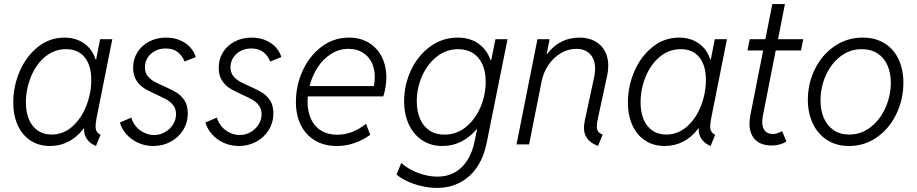

<svg xmlns="http://www.w3.org/2000/svg" viewBox="-20 -707 4489 940"><path d="M44.9 -205.1Q44.9 -285.6 76.9 -358.9Q108.9 -432.1 166 -477.5Q223.1 -522.9 295.4 -522.9Q352.1 -522.9 392.6 -493.9Q433.1 -464.8 447.8 -416H450.7L470.2 -515.1H529.8L453.1 -130.9Q447.8 -102.1 447.8 -89.4Q447.8 -73.7 453.4 -63.5Q459 -53.2 472.2 -47.4L449.7 7.8Q420.4 -4.4 405.3 -26.6Q390.1 -48.8 391.6 -78.1H389.6Q357.4 -35.2 315.4 -13.7Q273.4 7.8 225.1 7.8Q170.4 7.8 129.6 -18.8Q88.9 -45.4 66.9 -93.8Q44.9 -142.1 44.9 -205.1ZM426.8 -315.4Q426.8 -387.2 394.3 -426.8Q361.8 -466.3 303.7 -466.3Q245.6 -466.3 200.9 -429Q156.2 -391.6 131.6 -331.3Q106.9 -271 106.9 -205.6Q106.9 -157.7 121.8 -122.3Q136.7 -86.9 165 -67.6Q193.4 -48.3 232.4 -48.3Q290 -48.3 334.2 -87.6Q378.4 -127 402.6 -189Q426.8 -251 426.8 -315.4Z M566.9 -107.4 623 -131.3Q628.9 -107.9 645.5 -88.4Q662.1 -68.8 685.5 -57.4Q709 -45.9 734.4 -45.9Q762.7 -45.9 787.4 -59.8Q812 -73.7 826.9 -97.2Q841.8 -120.6 841.8 -147.9Q841.8 -172.9 829.3 -189.9Q816.9 -207 798.1 -218Q779.3 -229 747.6 -243.2Q709.5 -260.3 686.8 -274.2Q664.1 -288.1 647.9 -312.7Q631.8 -337.4 631.8 -375Q631.8 -418 653.1 -451.7Q674.3 -485.4 711.2 -504.2Q748 -522.9 793 -522.9Q832 -522.9 862.5 -509.5Q893.1 -496.1 912.1 -474.4Q931.2 -452.6 938.5 -427.7L883.8 -405.8Q873.5 -433.1 850.8 -451.4Q828.1 -469.7 791 -469.7Q761.7 -469.7 738.5 -457.3Q715.3 -444.8 702.4 -423.8Q689.5 -402.8 689.5 -377.9Q689.5 -353 701.9 -336.4Q714.4 -319.8 732.9 -309.1Q751.5 -298.3 783.2 -284.7Q820.8 -268.1 844 -253.9Q867.2 -239.7 883.3 -215.1Q899.4 -190.4 899.4 -152.3Q899.4 -107.4 877 -70.8Q854.5 -34.2 815.7 -13.2Q776.9 7.8 730.5 7.8Q689.9 7.8 655.8 -8.1Q621.6 -23.9 598.4 -50.3Q575.2 -76.7 566.9 -107.4Z M985.8 -107.4 1042 -131.3Q1047.9 -107.9 1064.5 -88.4Q1081.1 -68.8 1104.5 -57.4Q1127.9 -45.9 1153.3 -45.9Q1181.6 -45.9 1206.3 -59.8Q1231 -73.7 1245.8 -97.2Q1260.7 -120.6 1260.7 -147.9Q1260.7 -172.9 1248.3 -189.9Q1235.8 -207 1217 -218Q1198.2 -229 1166.5 -243.2Q1128.4 -260.3 1105.7 -274.2Q1083 -288.1 1066.9 -312.7Q1050.8 -337.4 1050.8 -375Q1050.8 -418 1072 -451.7Q1093.3 -485.4 1130.1 -504.2Q1167 -522.9 1211.9 -522.9Q1251 -522.9 1281.5 -509.5Q1312 -496.1 1331.1 -474.4Q1350.1 -452.6 1357.4 -427.7L1302.7 -405.8Q1292.5 -433.1 1269.8 -451.4Q1247.1 -469.7 1210 -469.7Q1180.7 -469.7 1157.5 -457.3Q1134.3 -444.8 1121.3 -423.8Q1108.4 -402.8 1108.4 -377.9Q1108.4 -353 1120.8 -336.4Q1133.3 -319.8 1151.9 -309.1Q1170.4 -298.3 1202.1 -284.7Q1239.7 -268.1 1262.9 -253.9Q1286.1 -239.7 1302.2 -215.1Q1318.4 -190.4 1318.4 -152.3Q1318.4 -107.4 1295.9 -70.8Q1273.4 -34.2 1234.6 -13.2Q1195.8 7.8 1149.4 7.8Q1108.9 7.8 1074.7 -8.1Q1040.5 -23.9 1017.3 -50.3Q994.1 -76.7 985.8 -107.4Z M1428.7 -208Q1428.7 -288.6 1461.9 -361.1Q1495.1 -433.6 1554.4 -478.3Q1613.8 -522.9 1688.5 -522.9Q1745.1 -522.9 1786.6 -497.1Q1828.1 -471.2 1849.9 -427Q1871.6 -382.8 1871.6 -329.1Q1871.6 -305.7 1866.9 -278.1Q1862.3 -250.5 1856.4 -234.9H1486.8Q1485.8 -218.3 1485.8 -209.5Q1485.8 -160.6 1502.7 -124Q1519.5 -87.4 1552.2 -67.4Q1585 -47.4 1630.9 -47.4Q1706.1 -47.4 1772 -101.1L1792.5 -46.9Q1758.3 -22 1716.6 -7.1Q1674.8 7.8 1628.4 7.8Q1568.4 7.8 1523.2 -18.6Q1478 -44.9 1453.4 -93.5Q1428.7 -142.1 1428.7 -208ZM1810.5 -285.6Q1814.9 -309.1 1814.9 -330.1Q1814.9 -370.6 1799.3 -401.9Q1783.7 -433.1 1754.6 -450.4Q1725.6 -467.8 1686.5 -467.8Q1640.1 -467.8 1601.1 -443.1Q1562 -418.5 1535.2 -377.2Q1508.3 -335.9 1495.6 -285.6Z M1921.4 147.5 1944.8 90.3Q1962.4 107.9 1991.5 123.5Q2020.5 139.2 2054.7 148.4Q2088.9 157.7 2121.6 157.7Q2192.4 157.7 2239 113Q2285.6 68.4 2302.2 -9.3L2315.9 -74.2H2313.5Q2280.8 -35.6 2238.3 -13.9Q2195.8 7.8 2146 7.8Q2089.8 7.8 2047.4 -20Q2004.9 -47.9 1981.7 -97.7Q1958.5 -147.5 1958.5 -211.9Q1958.5 -291.5 1992.2 -363.3Q2025.9 -435.1 2085.9 -479Q2146 -522.9 2220.7 -522.9Q2279.3 -522.9 2320.8 -494.6Q2362.3 -466.3 2381.8 -412.6H2384.8L2405.8 -515.1H2464.8L2362.3 -5.4Q2348.6 62 2315.4 111.1Q2282.2 160.2 2232.2 186.5Q2182.1 212.9 2119.1 212.9Q2081.5 212.9 2043 203.9Q2004.4 194.8 1972.4 179.7Q1940.4 164.6 1921.4 147.5ZM2357.9 -306.6Q2357.9 -358.4 2340.8 -394.3Q2323.7 -430.2 2293.5 -448.2Q2263.2 -466.3 2223.1 -466.3Q2164.6 -466.3 2118.2 -429.4Q2071.8 -392.6 2046.1 -333.7Q2020.5 -274.9 2020.5 -211.4Q2020.5 -163.1 2036.1 -126Q2051.8 -88.9 2082.3 -68.4Q2112.8 -47.9 2155.8 -47.9Q2215.3 -47.9 2261.5 -85.7Q2307.6 -123.5 2332.8 -183.3Q2357.9 -243.2 2357.9 -306.6Z M2838.9 -81.1Q2838.9 -96.2 2844.2 -122.1L2889.2 -330.6Q2893.6 -352.1 2893.6 -370.6Q2893.6 -416 2869.1 -441.9Q2844.7 -467.8 2801.8 -467.8Q2761.2 -467.8 2725.6 -446.5Q2689.9 -425.3 2665.3 -389.2Q2640.6 -353 2631.8 -309.1L2570.3 0H2508.8L2611.3 -515.1H2670.9L2656.2 -441.9H2657.7Q2719.7 -522.9 2816.9 -522.9Q2859.9 -522.9 2891.8 -505.9Q2923.8 -488.8 2940.9 -457.8Q2958 -426.8 2958 -385.3Q2958 -362.3 2953.1 -339.4L2906.2 -122.6Q2901.9 -103 2901.9 -88.9Q2901.9 -73.2 2908.4 -63.7Q2915 -54.2 2930.7 -48.3L2907.7 7.8Q2870.1 -7.3 2854.5 -29.5Q2838.9 -51.8 2838.9 -81.1Z M3054.2 -205.1Q3054.2 -285.6 3086.2 -358.9Q3118.2 -432.1 3175.3 -477.5Q3232.4 -522.9 3304.7 -522.9Q3361.3 -522.9 3401.9 -493.9Q3442.4 -464.8 3457 -416H3460L3479.5 -515.1H3539.1L3462.4 -130.9Q3457 -102.1 3457 -89.4Q3457 -73.7 3462.6 -63.5Q3468.3 -53.2 3481.4 -47.4L3459 7.8Q3429.7 -4.4 3414.6 -26.6Q3399.4 -48.8 3400.9 -78.1H3398.9Q3366.7 -35.2 3324.7 -13.7Q3282.7 7.8 3234.4 7.8Q3179.7 7.8 3138.9 -18.8Q3098.1 -45.4 3076.2 -93.8Q3054.2 -142.1 3054.2 -205.1ZM3436 -315.4Q3436 -387.2 3403.6 -426.8Q3371.1 -466.3 3313 -466.3Q3254.9 -466.3 3210.2 -429Q3165.5 -391.6 3140.9 -331.3Q3116.2 -271 3116.2 -205.6Q3116.2 -157.7 3131.1 -122.3Q3146 -86.9 3174.3 -67.6Q3202.6 -48.3 3241.7 -48.3Q3299.3 -48.3 3343.5 -87.6Q3387.7 -127 3411.9 -189Q3436 -251 3436 -315.4Z M3649.4 -101.6Q3649.4 -121.6 3653.8 -144L3716.3 -460H3639.6L3650.4 -515.1H3727.1L3761.2 -687H3822.8L3789.1 -515.1H3912.6L3901.4 -460H3777.8L3715.3 -142.1Q3711.9 -125.5 3711.9 -109.9Q3711.9 -81.5 3725.3 -66.2Q3738.8 -50.8 3764.6 -50.8Q3775.4 -50.8 3787.6 -55.2Q3799.8 -59.6 3809.1 -65.4L3830.1 -14.2Q3815.9 -4.9 3797.6 0.2Q3779.3 5.4 3759.3 5.4Q3705.6 5.4 3677.5 -22.9Q3649.4 -51.3 3649.4 -101.6Z M3935.1 -218.3Q3935.1 -298.3 3969.5 -368.4Q4003.9 -438.5 4065.4 -480.7Q4127 -522.9 4203.6 -522.9Q4266.1 -522.9 4311.3 -494.6Q4356.4 -466.3 4379.6 -416Q4402.8 -365.7 4402.8 -301.8Q4402.8 -221.2 4368.9 -149.9Q4335 -78.6 4273.9 -35.4Q4212.9 7.8 4136.7 7.8Q4074.7 7.8 4029.1 -21.7Q3983.4 -51.3 3959.2 -102.5Q3935.1 -153.8 3935.1 -218.3ZM4341.3 -301.8Q4341.3 -350.1 4324.7 -387.5Q4308.1 -424.8 4276.1 -445.6Q4244.1 -466.3 4199.7 -466.3Q4140.1 -466.3 4094 -430.4Q4047.9 -394.5 4022.5 -336.7Q3997.1 -278.8 3997.1 -215.3Q3997.1 -166.5 4013.4 -128.9Q4029.8 -91.3 4061.5 -69.8Q4093.3 -48.3 4137.7 -48.3Q4196.3 -48.3 4242.9 -85Q4289.6 -121.6 4315.4 -180.2Q4341.3 -238.8 4341.3 -301.8Z"/></svg>

Font: Reddit Sans Vanilla Light
Style: Italic
Weight: 300
Italic angle: -11.25°
Designer: Stephen Hutchings
Version: Version 1.013